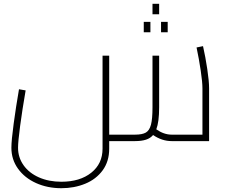

<svg xmlns="http://www.w3.org/2000/svg" viewBox="-20 -743 1201 1011"><path d="M1081 -278V0H884Q833 0 786 -32Q772 -15 748.5 -7.5Q725 0 691 0H555V40Q555 107 520.5 154Q486 201 428.5 224.5Q371 248 303 248Q230 248 170 221Q110 194 75 145.5Q40 97 40 35Q40 -3 52 -92Q64 -181 80 -273L115 -267Q97 -163 86 -80Q75 3 75 35Q75 86 104 127Q133 168 185 191Q237 214 303 214Q401 214 460.5 166.5Q520 119 520 40V-450H555V-34H691Q729 -34 748 -45Q767 -56 775 -86.5Q783 -117 783 -178V-450H818V-178Q818 -101 803 -62Q843 -34 884 -34H1046V-278Q1046 -310 1037 -371Q1028 -432 1015 -493L1049 -500Q1062 -443 1071.5 -379Q1081 -315 1081 -278ZM783 -723H818V-668H783ZM737 -628H772V-573H737ZM828 -628H863V-573H828Z"/></svg>

Font: Cairo ExtraLight
Style: Regular
Weight: 275
Designer: Mohamed Gaber, Accademia di Belle Arti di Urbino and others
Foundry: Kief Type Foundry, Accademia di Belle Arti di Urbino and others
Version: Version 3.011